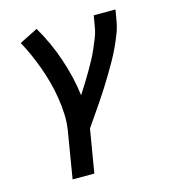

<svg xmlns="http://www.w3.org/2000/svg" viewBox="-110 -617 821 922"><g transform="rotate(-15 300.0 -156.5)"><path d="M137 215 175 -15Q182 -58 180 -99.5Q178 -141 171.5 -181.5Q165 -222 154.5 -261Q144 -300 130.5 -337.5Q117 -375 101 -411Q85 -447 66 -482L157 -528Q181 -487 201 -443.5Q221 -400 236.5 -354.5Q252 -309 263.5 -261.5Q275 -214 281 -165Q297 -189 312 -213.5Q327 -238 341.5 -262.5Q356 -287 369.5 -312Q383 -337 394.5 -363Q406 -389 416 -415Q426 -441 430 -468L439 -520H547L538 -468Q533 -436 521 -405Q509 -374 495 -344Q481 -314 464.5 -284.5Q448 -255 430.5 -226Q413 -197 395 -168.5Q377 -140 358 -112Q339 -84 319.5 -56Q300 -28 281 0L245 215Z"/></g></svg>

Font: Iosevka Aile Semibold
Style: Italic
Weight: 600
Italic angle: -9°
Designer: Belleve Invis
Foundry: Belleve Invis
Version: Version 31.1.0; ttfautohint (v1.8.4)